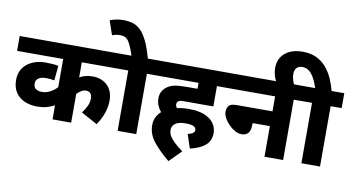

<svg xmlns="http://www.w3.org/2000/svg" viewBox="-95 -1144 2874 1563"><g transform="rotate(10 1341.5 -362.5)"><path d="M859 -499H535V-374Q558 -387 584 -394Q610 -401 643 -401Q718 -401 765 -355.5Q812 -310 812 -230Q812 -184 795.5 -132Q779 -80 741 -24L607 -97Q630 -127 644.5 -157.5Q659 -188 659 -219Q659 -252 645 -265Q631 -278 610 -278Q589 -278 569.5 -265.5Q550 -253 535 -238V0H381V-116Q349 -99 315.5 -90Q282 -81 239 -81Q180 -81 133.5 -101.5Q87 -122 60 -163Q33 -204 33 -265Q33 -348 92.5 -397Q152 -446 250 -446Q311 -446 352 -437L340 -315Q326 -318 309 -320Q292 -322 272 -322Q231 -322 209 -306.5Q187 -291 187 -263Q187 -228 209 -216.5Q231 -205 254 -205Q294 -205 326 -223Q358 -241 381 -266V-499H0V-622H859Z M1073 -499V0H919V-499H844V-622H1164V-499ZM926 -615Q900 -697 876.5 -734Q853 -771 807 -771Q788 -771 770 -767.5Q752 -764 739 -758L699 -875Q724 -885 751.5 -890.5Q779 -896 811 -896Q850 -896 884.5 -886.5Q919 -877 950 -848.5Q981 -820 1008.5 -764Q1036 -708 1061 -615Z M1485 -74Q1541 -86 1541 -116Q1541 -135 1521 -145.5Q1501 -156 1453 -156Q1398 -156 1370 -136.5Q1342 -117 1342 -82Q1342 -60 1353 -38Q1364 -16 1390.5 10.5Q1417 37 1466 73L1369 171Q1288 104 1238 41.5Q1188 -21 1188 -95Q1188 -131 1202 -160Q1216 -189 1241 -211Q1224 -232 1212 -258.5Q1200 -285 1200 -319Q1200 -351 1212.5 -374Q1225 -397 1244 -412Q1270 -433 1306 -441.5Q1342 -450 1411 -450H1500V-499H1149V-622H1742V-499H1652V-331H1412Q1389 -331 1378.5 -328.5Q1368 -326 1362 -321Q1351 -312 1351 -295Q1351 -281 1362 -266Q1407 -276 1460 -276Q1543 -276 1594 -253.5Q1645 -231 1668.5 -195Q1692 -159 1692 -118Q1692 -54 1649 -16.5Q1606 21 1523 40Z M1728 -622H2377V-499H2287V0H2133V-253H1990V-238Q1990 -191 1971 -169.5Q1952 -148 1916 -148Q1890 -148 1862.5 -163Q1835 -178 1811 -202Q1787 -226 1772 -253.5Q1757 -281 1757 -306Q1757 -335 1772.5 -355Q1788 -375 1836 -375H2133V-499H1728Z M2122 -615Q2106 -645 2099.5 -673.5Q2093 -702 2093 -728Q2093 -805 2146.5 -850.5Q2200 -896 2293 -896Q2359 -896 2406.5 -873Q2454 -850 2487.5 -811Q2521 -772 2543 -723Q2565 -674 2578 -622H2683V-499H2592V0H2438V-499H2363V-622H2442Q2419 -695 2387.5 -734Q2356 -773 2311 -773Q2279 -773 2263 -754.5Q2247 -736 2247 -706Q2247 -680 2254 -657Q2261 -634 2271 -614Z"/></g></svg>

Font: Noto Sans ExtraBold
Style: Italic
Weight: 800
Italic angle: -12°
Designer: Monotype Design Team
Foundry: Monotype Imaging Inc.
Version: Version 2.013; ttfautohint (v1.8.4.7-5d5b)